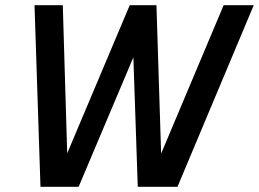

<svg xmlns="http://www.w3.org/2000/svg" viewBox="-20 -720 998 740"><path d="M136 0H283L494 -499L511 0H664L958 -700H842L601 -128L583 -700H480L239 -129L222 -700H113Z"/></svg>

Font: Uncut Sans Semibold Italic
Style: Regular
Weight: 600
Italic angle: -11°
Designer: Kasper Nordkvist
Foundry: UNCUT.wtf
Version: Version 1.304;Glyphs 3.2 (3246)